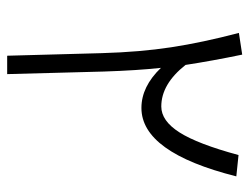

<svg xmlns="http://www.w3.org/2000/svg" viewBox="-98 -580 679 522"><g transform="rotate(90 241.0 -319.5)"><path d="M460 -623Q395 -365 274 -365Q216 -365 165 -418Q172 -354 175 -263L182 0H132L125 -257Q122 -361 109 -446Q96 -531 70 -630L129 -639Q146 -557 157 -485Q209 -419 270 -419Q309 -419 340.5 -468.5Q372 -518 402 -629Z"/></g></svg>

Font: FiraGO Light
Style: Italic
Weight: 300
Italic angle: -8°
Designer: bBox Type GmbH
Foundry: bBox Type GmbH
Version: Version 1.001